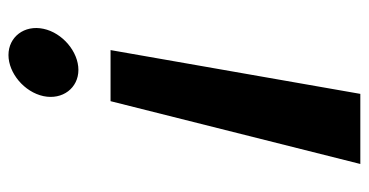

<svg xmlns="http://www.w3.org/2000/svg" viewBox="-224 -634 850 442"><g transform="rotate(90 201.0 -413.0)"><path d="M46.3 -88C36.9 -44 65.1 -7.5 106.7 -7.5C148.3 -7.5 191.9 -44 201.3 -88C210.6 -132 182.5 -168.5 140.9 -168.5C99.3 -168.5 55.6 -132 46.3 -88ZM95.3 -242.5H212.9L357.5 -817.5H196.1Z"/></g></svg>

Font: Hussar Nova
Style: RgIta
Weight: 700
Foundry: Cannot Into Space Fonts
Version: Version 0.99